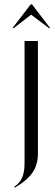

<svg xmlns="http://www.w3.org/2000/svg" viewBox="-20 -682 249 876"><path d="M37 -554H43L122 -615L203 -554H209L126 -662H120ZM153 18V-495H92V63C92 122 75 150 45 170L48 174C124 129 153 85 153 18Z"/></svg>

Font: Moniqa Display
Style: Regular
Weight: 400
Designer: Rajesh Rajput
Foundry: Rajesh Rajput
Version: Version 1.000